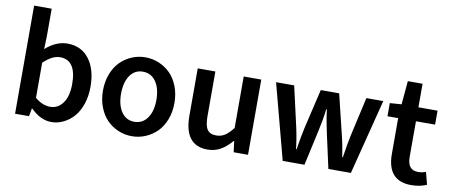

<svg xmlns="http://www.w3.org/2000/svg" viewBox="-64 -965 2905 1235"><g transform="rotate(10 1388.0 -347.0)"><path d="M311 12.2Q240.7 12.2 176.8 -51.8H173.8L164.1 0H73.2V-706.1H188V-523.9L185.1 -441.9Q254.4 -502.9 327.1 -502.9Q418.5 -502.9 469.7 -435.5Q521 -368.2 521 -253.9Q521 -192.4 503.7 -141.4Q486.3 -90.3 456.8 -57.1Q427.2 -23.9 389.6 -5.9Q352.1 12.2 311 12.2ZM401.9 -252Q401.9 -408.2 295.9 -408.2Q244.6 -408.2 188 -353V-124Q236.3 -83 287.1 -83Q337.9 -83 369.9 -127.2Q401.9 -171.4 401.9 -252Z M836.9 12.2Q791 12.2 749 -5.4Q707 -22.9 674.8 -54.9Q642.6 -86.9 623.3 -136.2Q604 -185.5 604 -245.1Q604 -304.7 623.3 -354.2Q642.6 -403.8 674.8 -435.8Q707 -467.8 749 -485.4Q791 -502.9 836.9 -502.9Q883.3 -502.9 925.3 -485.4Q967.3 -467.8 999.8 -435.8Q1032.2 -403.8 1051.5 -354.2Q1070.8 -304.7 1070.8 -245.1Q1070.8 -185.5 1051.5 -136.2Q1032.2 -86.9 999.8 -54.9Q967.3 -22.9 925.3 -5.4Q883.3 12.2 836.9 12.2ZM836.9 -82Q890.6 -82 921.9 -126.5Q953.1 -170.9 953.1 -245.1Q953.1 -319.8 921.9 -364.5Q890.6 -409.2 836.9 -409.2Q783.7 -409.2 752.9 -364.7Q722.2 -320.3 722.2 -245.1Q722.2 -170.9 752.9 -126.5Q783.7 -82 836.9 -82Z M1331.1 12.2Q1179.7 12.2 1179.7 -183.1V-491.2H1294.9V-198.2Q1294.9 -138.2 1312.5 -112.5Q1330.1 -86.9 1370.6 -86.9Q1402.3 -86.9 1427 -102.5Q1451.7 -118.2 1480 -154.8V-491.2H1594.7V0H1501L1491.7 -71.8H1488.8Q1454.1 -30.8 1416.3 -9.3Q1378.4 12.2 1331.1 12.2Z M1821.3 0 1691.4 -491.2H1809.6L1867.7 -235.8Q1884.3 -162.1 1892.6 -89.8H1896.5Q1908.2 -168.5 1923.3 -235.8L1983.4 -491.2H2103.5L2165.5 -235.8Q2182.1 -171.4 2194.3 -89.8H2198.2Q2213.4 -189.5 2223.6 -235.8L2281.2 -491.2H2391.6L2266.6 0H2119.6L2069.3 -228Q2051.8 -306.2 2043.5 -376H2039.6Q2031.2 -306.2 2013.7 -228L1963.4 0Z M2661.1 9.8Q2504.9 9.8 2504.9 -167V-399.9H2435.1V-485.8L2511.2 -491.2L2524.9 -645H2621.1V-491.2H2746.1V-399.9H2621.1V-167Q2621.1 -81.1 2689.9 -81.1Q2718.3 -81.1 2741.2 -90.8L2762.2 -9.8Q2717.3 9.8 2661.1 9.8Z"/></g></svg>

Font: Source Sans 3 Semibold
Style: Regular
Weight: 600
Designer: Paul D. Hunt
Foundry: Adobe
Version: Version 3.052;hotconv 1.1.0;makeotfexe 2.6.0